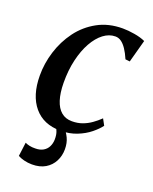

<svg xmlns="http://www.w3.org/2000/svg" viewBox="-141 -624 722 908"><g transform="rotate(20 220.0 -170.0)"><path d="M204 10Q119.5 10 72.2 -46.2Q25 -102.5 24.5 -201.5Q24 -262.5 43 -323.5Q62 -384.5 99.2 -434.8Q136.5 -485 191.5 -515.2Q246.5 -545.5 318 -545.5Q345 -545.5 377.5 -540Q410 -534.5 432.5 -524L401.5 -410L379 -412.5Q367 -440.5 354.2 -459.5Q341.5 -478.5 327.8 -488.2Q314 -498 298 -498Q266.5 -498 238.2 -476.5Q210 -455 188.2 -416.2Q166.5 -377.5 154 -324.5Q141.5 -271.5 142 -208Q142.5 -157.5 153.8 -122.2Q165 -87 186.8 -68.8Q208.5 -50.5 240.5 -50.5Q269 -50.5 292.5 -59Q316 -67.5 336.2 -81.8Q356.5 -96 375 -114L392 -82.5Q377 -62.5 350.5 -41Q324 -19.5 287.2 -4.8Q250.5 10 204 10ZM133 206Q112 206 92.5 201Q73 196 61.5 189L70.5 119.5Q79 124 92.5 127Q106 130 122 129.5Q146 129.5 162 120Q178 110.5 186 94.5Q194 78.5 194.5 59Q195 34 188.2 17.8Q181.5 1.5 173.5 -12L198.5 -14L216 -12Q232 5 243.8 29.2Q255.5 53.5 255.5 85.5Q255.5 118.5 241.2 146Q227 173.5 199.8 189.8Q172.5 206 133 206Z"/></g></svg>

Font: Merriweather 72pt Medium
Style: Italic
Weight: 500
Italic angle: -7.8°
Version: Version 2.101